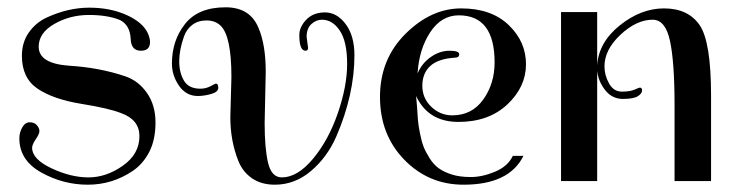

<svg xmlns="http://www.w3.org/2000/svg" viewBox="-20 -496 2027 526"><path d="M33 -117Q33 -133 41 -147Q49 -161 61.5 -161Q74 -161 81 -153Q88 -145 88 -137Q88 -129 78 -114.5Q68 -100 68 -91Q68 -60 121 -35Q174 -10 222.5 -10Q271 -10 316.5 -42Q362 -74 362 -123Q362 -168 312 -186Q280 -199 203 -211.5Q126 -224 83 -253Q40 -282 40 -343Q40 -380 59 -407Q78 -434 108 -448Q167 -475 224.5 -475Q282 -475 326.5 -455Q371 -435 385 -405Q391 -391 391 -381Q391 -357 366 -357Q339 -357 338 -390Q336 -427 309 -441Q275 -455 223.5 -455Q172 -455 129 -430.5Q86 -406 86 -368Q86 -322 169 -316Q252 -311 323 -287Q359 -275 382.5 -241.5Q406 -208 406 -160.5Q406 -113 389 -80Q372 -47 344 -28Q288 10 220.5 10Q153 10 93 -23.5Q33 -57 33 -117Z M820 -395 824 -365Q824 -357 817 -357Q800 -357 800 -400Q800 -422 819 -442Q838 -462 870.5 -462Q903 -462 927 -430Q951 -398 951 -344.5Q951 -291 938.5 -235Q926 -179 901.5 -122.5Q877 -66 832.5 -28Q788 10 733 10Q696 10 670.5 -7.5Q645 -25 633 -55Q611 -110 611 -175L614 -285Q614 -398 584 -426Q569 -440 546 -440Q523 -440 507 -428Q491 -416 484 -396Q471 -359 471 -328Q471 -297 484 -275Q497 -253 529 -253Q544 -253 557 -260Q570 -267 571 -267Q578 -267 578 -255.5Q578 -244 558.5 -238.5Q539 -233 522 -233Q490 -233 470.5 -261Q451 -289 451 -322Q451 -385 487 -430.5Q523 -476 598 -476Q665 -476 688 -420Q708 -374 708 -299L705 -159Q705 -89 714.5 -49.5Q724 -10 752 -10Q795 -10 837.5 -61Q880 -112 905.5 -186Q931 -260 931 -321Q931 -382 911 -412Q891 -442 862 -442Q846 -442 833 -430Q820 -418 820 -395Z M1385 -69H1414Q1375 10 1250 10Q1154 10 1087.5 -58.5Q1021 -127 1021 -230.5Q1021 -334 1091 -403.5Q1161 -473 1243.5 -473Q1326 -473 1373.5 -427.5Q1421 -382 1421 -320Q1421 -258 1370 -210Q1319 -162 1236 -162Q1153 -162 1120 -233Q1121 -226 1122.5 -203Q1124 -180 1125 -167Q1126 -154 1130.5 -131Q1135 -108 1140.5 -94Q1146 -80 1157 -62.5Q1168 -45 1182 -35Q1196 -25 1217.5 -18Q1239 -11 1270 -11Q1301 -11 1336 -25.5Q1371 -40 1385 -69ZM1335 -325Q1335 -454 1237 -454Q1189 -454 1158.5 -407.5Q1128 -361 1124 -295Q1136 -323 1160.5 -340Q1185 -357 1211.5 -357Q1238 -357 1238 -347.5Q1238 -338 1226 -338Q1180 -335 1158.5 -315Q1137 -295 1137 -261Q1137 -227 1161.5 -203.5Q1186 -180 1219 -180Q1273 -180 1304 -223.5Q1335 -267 1335 -325Z M1733 -256Q1739 -256 1739 -248Q1739 -240 1727.5 -232.5Q1716 -225 1686.5 -225Q1657 -225 1638 -249Q1619 -273 1616 -302V0H1517V-463H1616V-317Q1620 -380 1678 -426.5Q1736 -473 1799 -473Q1865 -473 1896.5 -427.5Q1928 -382 1928 -234V0H1828V-208Q1828 -326 1815.5 -384Q1803 -442 1768 -442Q1724 -442 1680 -401Q1636 -360 1636 -314Q1636 -290 1648.5 -267.5Q1661 -245 1683.5 -245Q1706 -245 1718.5 -250.5Q1731 -256 1733 -256Z"/></svg>

Font: Spirax
Style: Regular
Weight: 400
Designer: Brenda Gallo (gbrenda1987@gmail.com)
Foundry: Brenda Gallo
Version: Version 1.002